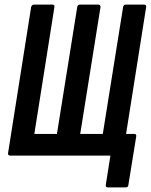

<svg xmlns="http://www.w3.org/2000/svg" viewBox="-20 -675 654 833"><path d="M448 138Q437 138 439 127L459 0H25Q13 0 15 -11L115 -644Q118 -655 127 -655H207Q218 -655 216 -644L129 -94H227L315 -644Q317 -655 326 -655H406Q417 -655 416 -644L328 -94H426L514 -644Q516 -655 525 -655H605Q616 -655 614 -644L527 -94H562Q573 -94 571 -83L537 127Q536 138 526 138Z"/></svg>

Font: Sofia Sans Extra Condensed
Style: Bold Italic
Weight: 700
Italic angle: -9°
Designer: Botio Nikoltchev, Ani Petrova
Foundry: lettersoup
Version: Version 4.101